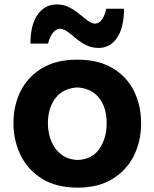

<svg xmlns="http://www.w3.org/2000/svg" viewBox="-20 -837 700 871"><path d="M333.5 14.2Q234.4 14.2 169.4 -26.9Q104.5 -67.9 72.8 -134.5Q41 -201.2 41 -277.8Q41 -360.4 74.5 -425.5Q107.9 -490.7 172.4 -528.6Q236.8 -566.4 330.1 -566.4Q426.3 -566.4 490.7 -528.1Q555.2 -489.7 587.6 -424.3Q620.1 -358.9 620.1 -277.8Q620.1 -194.8 586.4 -128.7Q552.7 -62.5 488.5 -24.2Q424.3 14.2 333.5 14.2ZM332.5 -111.3Q398.9 -114.3 431.4 -162.4Q463.9 -210.4 463.9 -277.8Q463.9 -349.1 429.9 -392.3Q396 -435.5 332.5 -440.4Q266.1 -437 231.7 -391.8Q197.3 -346.7 197.3 -277.8Q197.3 -234.4 212.4 -197Q227.5 -159.7 257.6 -136.5Q287.6 -113.3 332.5 -111.3ZM427.7 -619.6Q396 -619.6 370.8 -632.3Q345.7 -645 325.4 -662.1Q305.2 -679.2 287.4 -692.4Q269.5 -705.6 252.4 -707Q232.4 -705.1 218.5 -686.5Q204.6 -668 198.2 -639.2H118.2Q118.2 -725.1 150.9 -771Q183.6 -816.9 238.3 -816.9Q268.6 -816.9 293.2 -804.2Q317.9 -791.5 338.6 -774.4Q359.4 -757.3 377.2 -744.1Q395 -731 411.1 -729.5Q431.2 -731.4 443.4 -749.8Q455.6 -768.1 462.4 -797.4H542.5Q542.5 -711.9 511.2 -665.8Q480 -619.6 427.7 -619.6Z"/></svg>

Font: Pinar Bold
Style: Regular
Weight: 700
Designer: Amin Abedi
Version: Version 3.000